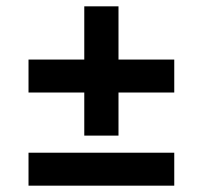

<svg xmlns="http://www.w3.org/2000/svg" viewBox="-20 -586 640 606"><path d="M246 -158V-294H70V-398H246V-566H354V-398H530V-294H354V-158ZM70 0V-104H530V0Z"/></svg>

Font: TypoPRO Source Code Pro
Style: Bold
Weight: 700
Monospace: yes
Designer: Paul D. Hunt, Teo Tuominen
Foundry: Adobe Systems Incorporated
Version: Version 2.010;PS 1.0;hotconv 1.0.84;makeotf.lib2.5.63406